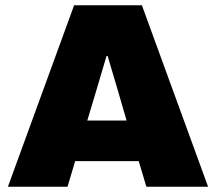

<svg xmlns="http://www.w3.org/2000/svg" viewBox="-20 -708 818 728"><path d="M261 -688H518L769 0H535L506 -97H265L236 0H10ZM460 -251 428 -361 388 -496H384L344 -361L311 -251Z"/></svg>

Font: Archivo Black
Style: Regular
Weight: 400
Designer: Hector Gatti
Foundry: Omnibus-Type
Version: Version 1.101; ttfautohint (v1.8)